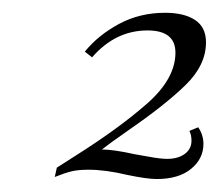

<svg xmlns="http://www.w3.org/2000/svg" viewBox="-20 -628 341 299"><path d="M300.8 -562.1Q300.8 -526.6 269 -495.6Q237.1 -464.5 179.8 -425Q150.8 -404.8 138.7 -395.2Q156.5 -395.2 189.5 -387.9Q194.4 -387.1 212.1 -383.9Q229.8 -380.6 240.3 -380.6Q257.3 -380.6 267.7 -388.3Q278.2 -396 278.2 -408.9Q278.2 -417.7 275 -424.2L288.7 -429.8Q296.8 -417.7 296.8 -404Q296.8 -380.6 277.4 -364.9Q258.1 -349.2 224.2 -349.2Q208.9 -349.2 178.2 -355.6Q144.4 -363.7 117.7 -363.7Q102.4 -363.7 91.9 -361.3Q81.5 -358.9 65.3 -352.4L68.5 -366.9L97.6 -385.5Q165.3 -428.2 209.3 -466.9Q253.2 -505.6 253.2 -546Q253.2 -580.6 209.7 -580.6Q159.7 -580.6 123.4 -538.7L112.1 -547.6Q133.1 -573.4 165.3 -590.7Q197.6 -608.1 237.1 -608.1Q266.9 -608.1 283.9 -596.8Q300.8 -585.5 300.8 -562.1Z"/></svg>

Font: Playfair Display SC
Style: Italic
Weight: 400
Italic angle: -14°
Designer: Claus Eggers Sørensen
Foundry: Claus Eggers Sørensen
Version: Version 1.202; ttfautohint (v1.6)